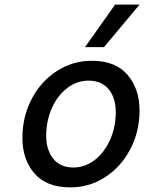

<svg xmlns="http://www.w3.org/2000/svg" viewBox="-20 -804 624 831"><path d="M77 -207Q77 -299 117 -375.5Q157 -452 226 -496.5Q295 -541 377 -541Q480 -541 532 -480Q584 -419 584 -326Q584 -235 544 -158.5Q504 -82 435.5 -37.5Q367 7 285 7Q181 7 129 -53.5Q77 -114 77 -207ZM481 -319Q481 -380 450.5 -417.5Q420 -455 363 -455Q313 -455 271 -423Q229 -391 204.5 -336Q180 -281 180 -216Q180 -155 210.5 -117Q241 -79 298 -79Q348 -79 390 -111.5Q432 -144 456.5 -199Q481 -254 481 -319ZM348 -600 478 -784H584L430 -600Z"/></svg>

Font: Be Vietnam Medium
Style: Italic
Weight: 500
Italic angle: -9.444°
Designer: Gabriel Lam
Foundry: TypeRant
Version: Version 3.000